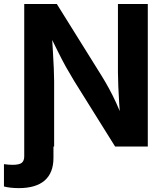

<svg xmlns="http://www.w3.org/2000/svg" viewBox="-58 -748 840 980"><path d="M-37.8 203.8V89.8Q-26.1 91.5 -15.2 92.4Q-4.3 93.3 5.8 93.3Q40 93.3 52.9 83.2Q65.7 73.1 65.7 49.5V-62.5H214.9V57.7Q214.9 134 170.2 173.1Q125.5 212.2 37.8 212.2Q16.1 212.2 -3.4 210Q-22.8 207.9 -37.8 203.8ZM65.7 0V-727.5H232.1L461.8 -359.2Q479.3 -330.9 497.5 -297.8Q515.7 -264.8 534.4 -224.2Q553.2 -183.7 572 -132.9H556.7Q553.4 -173.6 550.5 -219.3Q547.6 -265 545.8 -307.1Q544 -349.2 544 -378.3V-727.5H696.4V0H529.6L321 -333.9Q298 -371.7 278.3 -406.9Q258.7 -442.2 237.5 -485.1Q216.3 -528.1 186.9 -587.5H205.8Q209.1 -534.9 212 -486.3Q214.8 -437.8 216.6 -398.6Q218.3 -359.4 218.3 -334.4V0Z"/></svg>

Font: Adwaita Sans
Style: Regular
Weight: 400
Designer: Rasmus Andersson
Foundry: rsms
Version: Version 4.001;git-9221beed3